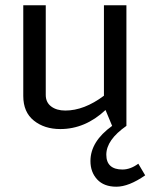

<svg xmlns="http://www.w3.org/2000/svg" viewBox="-20 -476 570 726"><path d="M153 -456V-117Q153 -89 173.5 -73.5Q194 -58 227 -58Q298 -58 373 -114V-456H458V0H404L379 -60Q302 12 208 12Q148 12 108 -20Q68 -52 68 -113V-456ZM382 109Q382 137 397.5 151Q413 165 443 165Q473 165 503 143L529 187Q467 230 420 230Q373 230 347.5 202.5Q322 175 322 133Q322 59 404 0H458Q382 53 382 109Z"/></svg>

Font: Average Sans
Style: Regular
Weight: 400
Designer: Eduardo Rodriguez Tunni
Foundry: Eduardo Rodriguez Tunni
Version: Version 1.001